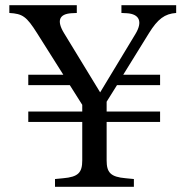

<svg xmlns="http://www.w3.org/2000/svg" viewBox="-20 -720 716 740"><path d="M192 0H496V-30L465 -33C406 -38 391 -55 391 -102V-250H597V-290H391V-328L431 -392H597V-432H455L554 -592C588 -647 615 -667 659 -670V-700H448V-670L469 -669C517 -666 531 -637 502 -589L366 -364L227 -592C197 -641 209 -666 255 -669L276 -670V-700H16V-670C67 -667 82 -657 123 -592L224 -432H89V-392H249L297 -316V-290H89V-250H297V-102C297 -55 282 -38 223 -33L192 -30Z"/></svg>

Font: Hedvig Letters Serif 24pt
Style: Regular
Weight: 400
Designer: Alexander Örn & Tor Weibull
Foundry: Kanon Foundry
Version: Version 1.000